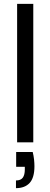

<svg xmlns="http://www.w3.org/2000/svg" viewBox="-20 -740 262 998"><path d="M69 0V-720H153V0ZM63 238V198Q88 198 98.5 183.5Q109 169 109 141V127H64V50H150Q155 70 157 89Q159 108 159 124Q159 184 134 211Q109 238 63 238Z"/></svg>

Font: DM Sans 20pt
Style: Regular
Weight: 400
Version: Version 4.004;gftools[0.9.30]